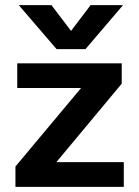

<svg xmlns="http://www.w3.org/2000/svg" viewBox="-20 -726 541 746"><path d="M53 -706H180L256 -606L332 -706H458L312 -535H200ZM40 -79 295 -384H47V-480H453V-401L199 -96H461V0H40Z"/></svg>

Font: Prompt Medium
Style: Regular
Weight: 500
Designer: Katatrad Team
Foundry: CadsonDemak
Version: Version 1.000